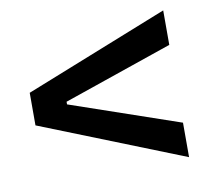

<svg xmlns="http://www.w3.org/2000/svg" viewBox="-61 -660 708 629"><g transform="rotate(-10 293.0 -346.0)"><path d="M519.5 -102.1 42 -292V-400.4L519.5 -590.3V-475.6L155.8 -350.6V-341.8L519.5 -216.8Z"/></g></svg>

Font: Cascadia Mono Medium
Style: Regular
Weight: 500
Monospace: yes
Designer: Aaron Bell
Foundry: Saja Typeworks
Version: Version 2407.024